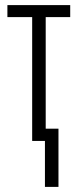

<svg xmlns="http://www.w3.org/2000/svg" viewBox="-20 -552 304 752"><path d="M255 -532H9V-485H106V0H156V180H209V-48H159V-485H255Z"/></svg>

Font: Noto Sans UI Condensed Light
Style: Regular
Weight: 300
Width: 3
Designer: Monotype Design Team
Foundry: Monotype Imaging Inc.
Version: Version 1.901